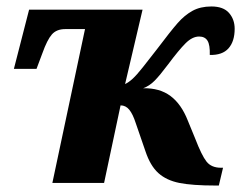

<svg xmlns="http://www.w3.org/2000/svg" viewBox="-20 -566 746 594"><path d="M430 -98 400 -185Q391 -213 380 -226.5Q369 -240 353 -240L302 0H142L243 -476H182Q155 -476 140.5 -459.5Q126 -443 111 -401L93 -353H23L70 -536H421L367 -306Q378 -311 390.5 -322.5Q403 -334 422 -358L465 -413Q508 -470 529.5 -494.5Q551 -519 575.5 -532.5Q600 -546 634 -546Q671 -546 688.5 -526Q706 -506 706 -477Q706 -438 687 -416.5Q668 -395 629 -396Q630 -427 622 -440Q614 -453 596 -453Q575 -453 554 -432Q533 -411 501 -368Q474 -332 458 -316Q442 -300 423 -293Q474 -294 507.5 -269Q541 -244 561 -193L584 -137Q604 -85 619 -66Q634 -47 664 -47H670L657 8H647Q575 8 535 0Q495 -8 470 -30.5Q445 -53 430 -98Z"/></svg>

Font: Noto Serif NarrowExtraBold
Style: Italic
Weight: 800
Width: 4
Italic angle: -12°
Designer: Monotype Design Team
Foundry: Monotype Imaging Inc.
Version: Version 1.001